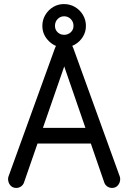

<svg xmlns="http://www.w3.org/2000/svg" viewBox="-20 -913 630 943"><path d="M60 10Q44 10 34 0.5Q24 -9 21 -22.5Q18 -36 22 -47L249 -674Q256 -694 268.5 -702Q281 -710 295 -710Q309 -710 321.5 -702Q334 -694 341 -674L568 -47Q572 -36 569 -22.5Q566 -9 556 0.5Q546 10 530 10Q517 10 506.5 2.5Q496 -5 492 -17L285 -617H306L98 -17Q94 -5 83.5 2.5Q73 10 60 10ZM122 -208V-285H464V-208ZM294 -680Q251 -680 219.5 -711.5Q188 -743 188 -786Q188 -815 202.5 -839.5Q217 -864 241 -878.5Q265 -893 294 -893Q324 -893 348.5 -878.5Q373 -864 387.5 -839.5Q402 -815 402 -786Q402 -757 387.5 -733Q373 -709 348.5 -694.5Q324 -680 294 -680ZM295 -742Q314 -742 327.5 -754.5Q341 -767 341 -786Q341 -806 327.5 -819.5Q314 -833 295 -833Q276 -833 263 -819.5Q250 -806 250 -786Q250 -767 263 -754.5Q276 -742 295 -742Z"/></svg>

Font: National Park
Style: Regular
Weight: 400
Designer: Andrea Herstowski, Ben Hoepner
Version: Version 1.009